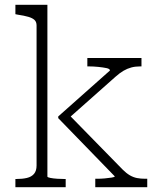

<svg xmlns="http://www.w3.org/2000/svg" viewBox="-20 -778 659 798"><path d="M592 0H376V-35H383Q399 -35 415.5 -36.5Q432 -38 444.5 -40Q457 -42 457 -45L222 -287V-294L437 -485Q437 -492 422.5 -495Q408 -498 388 -500Q368 -502 351 -502H343V-537H568V-502H562Q542 -502 525.5 -497.5Q509 -493 493.5 -484Q478 -475 460 -459L265 -286L260 -308L490 -73Q505 -58 519.5 -49.5Q534 -41 549.5 -38Q565 -35 584 -35H592ZM177 -758V-44Q177 -41 189.5 -38.5Q202 -36 219 -35Q236 -34 249 -34H253V0H44V-34H47Q73 -34 92 -38.5Q111 -43 121.5 -55.5Q132 -68 132 -90V-672Q132 -687 123.5 -695Q115 -703 98 -708Q81 -713 54 -717L44 -719V-758Z"/></svg>

Font: Roboto Serif 20pt Thin
Style: Regular
Weight: 250
Version: Version 1.008